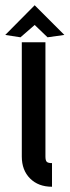

<svg xmlns="http://www.w3.org/2000/svg" viewBox="-32 -701 265 731"><path d="M141 -105Q141 -90 146 -85Q151 -80 166 -80V10Q114 10 82.5 -21.5Q51 -53 51 -105V-540H141ZM-12 -568 100 -681 213 -568 149 -559 100 -606 46 -559 -12 -568Z"/></svg>

Font: Berliner Wand
Style: Regular
Weight: 400
Designer: Peter Wiegel
Foundry: Peter Wiegel
Version: Version 1.000